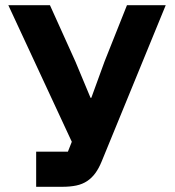

<svg xmlns="http://www.w3.org/2000/svg" viewBox="-20 -718 671 738"><path d="M119 -135H241L256 -173L12 -698H172L270 -481L328 -342H331L382 -482L468 -698H617L371 -98Q360 -71 346.5 -52.5Q333 -34 315 -22Q297 -10 273.5 -5Q250 0 219 0H119Z"/></svg>

Font: IBMPlexSans-Bold
Style: Bold
Weight: 700
Designer: Mike Abbink, Paul van der Laan, Pieter van Rosmalen
Foundry: Bold Monday
Version: Version 3.1